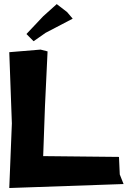

<svg xmlns="http://www.w3.org/2000/svg" viewBox="-20 -901 629 940"><path d="M25.4 -645.5 38.1 -296.9 25.4 19.5 585 0 566.4 -46.9 562.5 -132.8 191.4 -136.7 200.2 -381.8 212.9 -649.4 178.7 -658.2ZM257.8 -880.9 191.4 -821.3 109.4 -734.4 144.5 -699.2 203.1 -740.2 335.9 -809.6 308.6 -841.8Z"/></svg>

Font: MaokenAssortedSans-Lite
Style: Lite
Weight: 400
Version: Version 1.400